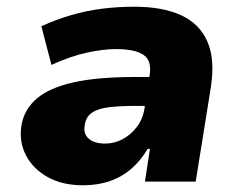

<svg xmlns="http://www.w3.org/2000/svg" viewBox="-20 -540 712 571"><path d="M227 11Q165 11 121.5 -13.5Q78 -38 57 -78.5Q36 -119 44 -168Q52 -215 89.5 -247Q127 -279 198.5 -295Q270 -311 380 -311H448L435 -225H380Q335 -225 303 -221Q271 -217 253 -204.5Q235 -192 232 -167Q227 -143 243.5 -128Q260 -113 293 -113Q320 -113 344.5 -126Q369 -139 387 -162.5Q405 -186 410 -219L425 -316Q432 -360 406.5 -377Q381 -394 325 -394Q287 -394 238.5 -383.5Q190 -373 133 -347L103 -462Q147 -482 191.5 -495Q236 -508 282.5 -514Q329 -520 380 -520Q463 -520 518 -495Q573 -470 596.5 -417Q620 -364 607 -280L562 0H411L426 -97H419Q399 -63 371 -38.5Q343 -14 307 -1.5Q271 11 227 11Z"/></svg>

Font: Nunito Sans 6pt Black
Style: Italic
Weight: 900
Italic angle: -9°
Version: Version 3.101;gftools[0.9.27]